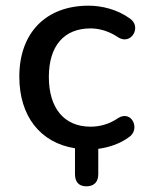

<svg xmlns="http://www.w3.org/2000/svg" viewBox="-20 -517 515 676"><path d="M284 139C311 139 326 124 326 96V7C363 2 401 -10 434 -34C475 -61 445 -130 397 -102C364 -79 330 -71 299 -71C205 -71 152 -137 152 -246C152 -355 205 -417 299 -417C330 -417 365 -407 397 -385C443 -357 480 -424 437 -452C393 -484 338 -497 292 -497C142 -497 48 -402 48 -247C48 -108 122 -14 244 5V96C244 124 258 139 284 139Z"/></svg>

Font: Nunito SemiBold
Style: Regular
Weight: 600
Designer: Vernon Adams
Foundry: Vernon Adams
Version: Version 3.602